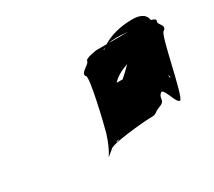

<svg xmlns="http://www.w3.org/2000/svg" viewBox="-84 -1004 781 700"><g transform="rotate(-30 306.0 -654.0)"><path d="M275 -756C291 -756 241 -555 236 -538C226 -505 212 -476 204 -464C195 -452 201 -459 223 -476C228 -493 380 -506 400 -506C436 -506 420 -512 452 -524C485 -536 462 -550 485 -568C501 -568 512 -506 528 -506C545 -506 588 -756 604 -756C626 -772 592 -787 600 -800C604 -806 594 -811 583 -814C579 -843 552 -850 525 -850C473 -850 429 -837 399 -818H356C356 -818 307 -812 307 -800C307 -788 263 -773 275 -756ZM264 -496C262 -493 259 -491 256 -491C248 -491 253 -493 264 -496ZM380 -806C383 -808 387 -810 391 -812L383 -806C375 -800 382 -814 380 -806ZM361 -678C377 -697 402 -709 428 -718C414 -704 400 -690 386 -678ZM407 -818C426 -822 455 -822 490 -818ZM488 -795H492C490 -795 487 -795 488 -795ZM537 -609C538 -606 540 -604 541 -601C538 -592 538 -598 537 -609Z"/></g></svg>

Font: bitstorm
Style: exextobl
Weight: 400
Version: Version 0.2